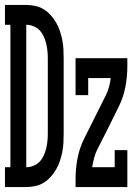

<svg xmlns="http://www.w3.org/2000/svg" viewBox="-28 -755 548 775"><path d="M-8 0V-80H14V-655H-8V-735H78Q96 -735 114.5 -731Q133 -727 148.5 -717.5Q164 -708 177 -693.5Q190 -679 199 -663Q208 -647 214 -629Q220 -611 223.5 -593Q227 -575 228 -556.5Q229 -538 229 -519V-216Q229 -197 228 -178.5Q227 -160 223.5 -142Q220 -124 214 -106Q208 -88 199 -72Q190 -56 177 -41.5Q164 -27 148.5 -17.5Q133 -8 114.5 -4Q96 0 78 0ZM78 -80Q93 -80 107.5 -86Q122 -92 132 -102.5Q142 -113 148.5 -127Q155 -141 158.5 -156Q162 -171 163.5 -186Q165 -201 165 -216V-519Q165 -534 163.5 -549Q162 -564 158.5 -579Q155 -594 148.5 -608Q142 -622 132 -632.5Q122 -643 107.5 -649Q93 -655 78 -655ZM277 0V-33Q277 -75 285 -116.5Q293 -158 312 -196L399 -370Q407 -386 412 -404Q417 -422 419 -440H328V-371H277V-520H486V-488Q486 -445 478 -403.5Q470 -362 451 -324L408 -237L364 -150Q356 -134 351.5 -116Q347 -98 344 -80H435V-149H486V0Z"/></svg>

Font: Iosevka Curly Slab Medium
Style: Regular
Weight: 500
Monospace: yes
Designer: Belleve Invis
Foundry: Belleve Invis
Version: Version 22.1.2; ttfautohint (v1.8.4)